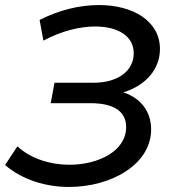

<svg xmlns="http://www.w3.org/2000/svg" viewBox="-27 -730 689 761"><path d="M462 -364C550 -391 607 -455 607 -536C607 -646 501 -710 365 -710C290 -710 209 -691 130 -651L145 -569C216 -607 289 -625 350 -625C439 -625 503 -588 503 -519C503 -450 442 -402 343 -402H189L174 -321H332C425 -321 473 -288 473 -226C473 -132 364 -77 248 -77C174 -77 96 -100 42 -150L-7 -76C63 -16 156 11 247 11C413 11 572 -78 572 -217C572 -288 531 -341 462 -364Z"/></svg>

Font: AWKNG-Font Medium
Style: Italic
Weight: 500
Italic angle: -11.3°
Designer: Awakening Church
Foundry: Awakening Church
Version: Version 1.700;PS 001.700;hotconv 1.0.88;makeotf.lib2.5.64775